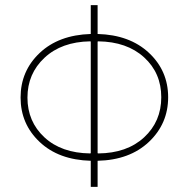

<svg xmlns="http://www.w3.org/2000/svg" viewBox="-20 -731 737 751"><path d="M332.5 -130.9 335 -131.8V-568.4L332.5 -569.3Q220.7 -567.4 154.1 -505.1Q87.4 -442.9 87.4 -349.1Q87.4 -255.4 153.8 -193.8Q220.2 -132.3 332.5 -130.9ZM364.3 -569.3 361.8 -568.4V-131.8L364.3 -130.9Q476.6 -131.8 543.7 -193.8Q610.8 -255.9 610.8 -350.6Q610.8 -445.3 543.7 -506.6Q476.6 -567.9 364.3 -569.3ZM361.8 -102.1V0H335V-102.1Q209.5 -105.5 135 -175.8Q60.5 -246.1 60.5 -349.6Q60.5 -453.1 135 -523.7Q209.5 -594.2 335 -598.1V-710.9H361.8V-598.1Q487.3 -594.7 562.5 -524.4Q637.7 -454.1 637.7 -350.6Q637.7 -247.1 562.5 -176Q487.3 -105 361.8 -102.1Z"/></svg>

Font: Roboto-Thin
Style: Regular
Weight: 250
Designer: Google
Version: Version 1.100141; 2013; ttfautohint (v0.94.14-c901) -l 8 -r 